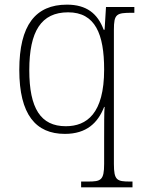

<svg xmlns="http://www.w3.org/2000/svg" viewBox="-20 -566 621 826"><path d="M329 240H550V215H540C483 215 470 210 470 139V-438C470 -506 481 -511 548 -511H558V-536H436L430 -438H426C400 -508 352 -546 268 -546C133 -546 63 -458 63 -265C63 -73 134 10 259 10C352 10 401 -37 428 -106H430C428 -85 428 -26 428 33V139C428 210 414 215 358 215H329ZM263 -23C155 -23 106 -100 106 -264C106 -431 157 -513 273 -513C390 -513 428 -419 428 -267C428 -77 353 -23 263 -23Z"/></svg>

Font: Noto Serif Devanagari ExtraLight
Style: Regular
Weight: 200
Designer: Universal Thirst, Indian Type Foundry and the Monotype Design Team
Foundry: Monotype Imaging Inc.
Version: Version 2.004